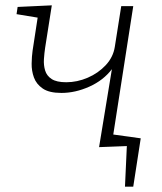

<svg xmlns="http://www.w3.org/2000/svg" viewBox="-20 -548 606 719"><path d="M351 3 399 -289Q367 -247 314.5 -223.5Q262 -200 210 -200Q164 -200 140 -216.5Q116 -233 107 -258Q98 -283 98.5 -310Q99 -337 102 -358L121 -482L42 -495L46 -522L174 -528L149 -369Q146 -349 144.5 -326.5Q143 -304 149 -284Q155 -264 173.5 -252Q192 -240 228 -240Q269 -240 308.5 -257Q348 -274 376 -304Q404 -334 410 -373L434 -525H479L404 -43L485 -29L481 -2ZM448 151 455 -1H382L370 -49L507 -30L479 151Z"/></svg>

Font: Bitter Light
Style: Italic
Weight: 300
Italic angle: -9°
Designer: Sol Matas, and Bitter project Authors
Foundry: Sol Matas
Version: Version 2.001